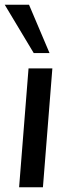

<svg xmlns="http://www.w3.org/2000/svg" viewBox="-27 -794 295 814"><path d="M54 0 94 -504H195L155 0ZM116 -569 -7 -774H96L183 -569Z"/></svg>

Font: Muli SemiBold
Style: Italic
Weight: 600
Italic angle: -4.541°
Designer: Vernon Adams
Foundry: Vernon Adams
Version: Version 2.100; ttfautohint (v1.8.1.43-b0c9)